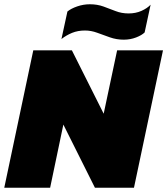

<svg xmlns="http://www.w3.org/2000/svg" viewBox="-36 -880 784 900"><path d="M544 -694Q510 -694 479 -705Q448 -716 419.5 -726.5Q391 -737 362 -737Q329 -737 302 -726Q275 -715 252 -697L280 -826Q297 -840 326 -850Q355 -860 385 -860Q420 -860 449 -849.5Q478 -839 506 -828Q534 -817 567 -817Q600 -817 627 -829Q654 -841 670 -858L642 -728Q629 -715 602 -704.5Q575 -694 544 -694ZM-16 0 120 -644H301L450 -347L513 -644H728L592 0H409L261 -296L199 0Z"/></svg>

Font: Kanit ExtraBold
Style: Italic
Weight: 800
Italic angle: -12°
Designer: Katatrad Team
Foundry: CadsonDemak
Version: Version 2.000; ttfautohint (v1.8.3)